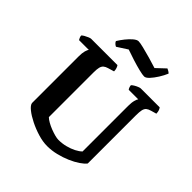

<svg xmlns="http://www.w3.org/2000/svg" viewBox="-239 -1092 1263 1263"><g transform="rotate(45 392.5 -460.5)"><path d="M397.5 0Q357.5 0 312 -13.8Q266.5 -27.5 225.5 -48Q184.5 -68.5 157.2 -90.5Q130 -112.5 127.5 -130V-564.5Q127.5 -596 133.2 -616Q139 -636 145 -641.5H53.5Q51 -646.5 47 -654.2Q43 -662 42 -673Q47.5 -679.5 60 -686.5Q72.5 -693.5 85.2 -698.8Q98 -704 103.5 -704H348.5Q353 -698.5 357.5 -686.5Q362 -674.5 362 -659L318.5 -646Q301 -641 290.5 -632Q280 -623 275.8 -606.2Q271.5 -589.5 271.5 -560V-143Q282.5 -132 302 -121Q321.5 -110 344 -101.2Q366.5 -92.5 387.2 -87Q408 -81.5 421.5 -81.5Q456 -81.5 488.2 -89.8Q520.5 -98 546.8 -111.5Q573 -125 588 -140V-564Q588 -596 593.8 -616.2Q599.5 -636.5 604.5 -641.5H516Q512 -646 508.8 -654.2Q505.5 -662.5 504.5 -673Q510.5 -679.5 522.5 -686.8Q534.5 -694 547 -699Q559.5 -704 565.5 -704H741.5Q746.5 -698 750.8 -687Q755 -676 755.5 -659L717 -648Q697.5 -642.5 687 -633.8Q676.5 -625 672.2 -607Q668 -589 668 -554.5V-108Q655 -91 627 -72Q599 -53 561.5 -36.8Q524 -20.5 481.8 -10.2Q439.5 0 397.5 0ZM525 -775Q510.5 -775 476.5 -783.2Q442.5 -791.5 402.5 -804.2Q362.5 -817 328.5 -829L256.5 -782.5Q250 -785 241.8 -791.8Q233.5 -798.5 229.5 -808.5Q243 -831 262.5 -855.5Q282 -880 302 -896.8Q322 -913.5 336 -913.5Q351 -913.5 385.2 -905Q419.5 -896.5 460.2 -885Q501 -873.5 534.5 -862.5L596.5 -921Q604.5 -917.5 612 -913.2Q619.5 -909 626 -902Q614.5 -874.5 596 -845Q577.5 -815.5 558.5 -795.2Q539.5 -775 525 -775Z"/></g></svg>

Font: Texturina Medium
Style: Regular
Weight: 500
Designer: Guillermo Torres Carreño
Foundry: Omnibus-Type
Version: Version 1.003